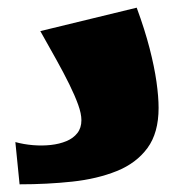

<svg xmlns="http://www.w3.org/2000/svg" viewBox="-20 -480 473 500"><path d="M31 0 20 -110Q42 -104 66 -102Q90 -100 112.5 -102.5Q135 -105 153 -112.5Q171 -120 181.5 -133.5Q192 -147 192 -167Q192 -184 183.5 -207.5Q175 -231 160.5 -260.5Q146 -290 126.5 -325Q107 -360 85 -399L336 -460Q357 -403 369.5 -354.5Q382 -306 387.5 -267Q393 -228 393 -199Q393 -134 364 -94.5Q335 -55 284 -34.5Q233 -14 168 -7Q103 0 31 0Z"/></svg>

Font: Marhey Light
Style: Bold
Weight: 700
Version: Version 1.000